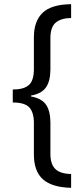

<svg xmlns="http://www.w3.org/2000/svg" viewBox="-20 -737 402 918"><path d="M320 161Q229 159 185.5 120.5Q142 82 142 1V-149Q142 -199 120.5 -223Q99 -247 41 -247V-309Q93 -309 117.5 -330Q142 -351 142 -407V-558Q142 -636 184 -676Q226 -716 320 -717V-651Q271 -650 246 -628.5Q221 -607 221 -555V-405Q221 -350 200 -319.5Q179 -289 128 -280V-276Q181 -266 201 -235Q221 -204 221 -151V-1Q221 48 244.5 71Q268 94 320 95Z"/></svg>

Font: Noto Sans Lao ExtraCondensed
Style: Regular
Weight: 400
Width: 2
Designer: Monotype Design Team
Foundry: Monotype Imaging Inc.
Version: Version 2.003; ttfautohint (v1.8.4.7-5d5b)